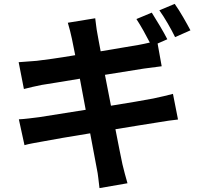

<svg xmlns="http://www.w3.org/2000/svg" viewBox="-20 -889 1040 988"><path d="M960 -733C942 -767 906 -832 879 -869L800 -836C828 -797 860 -741 881 -698ZM520 -504 720 -536C751 -540 789 -545 812 -548L791 -665L841 -687C822 -725 785 -786 761 -824L682 -791C705 -756 731 -709 751 -670C732 -666 713 -661 694 -658C658 -651 582 -640 498 -625C489 -670 484 -702 481 -717C476 -741 473 -775 470 -795L329 -772C346 -716 356 -661 367 -605C279 -590 204 -580 169 -576C138 -573 108 -572 76 -569L103 -431C134 -439 160 -445 195 -452C226 -457 303 -469 391 -484L421 -324C320 -308 229 -294 181 -286C149 -282 104 -276 77 -275L106 -142C129 -149 162 -154 205 -162C247 -170 343 -187 444 -203C460 -119 473 -50 478 -22C485 9 487 42 492 79L636 54C627 22 617 -13 610 -44C603 -75 590 -143 574 -224C662 -239 743 -251 791 -259C830 -266 869 -271 896 -274L870 -406C843 -399 807 -390 768 -382C723 -373 643 -360 551 -345Z"/></svg>

Font: Spoqa Han Sans Neo Bold
Style: Bold
Weight: 700
Designer: [Spoqa Han Sans Neo] Dong-huui Kim  Younghwa Kang  Yujin Lee  [Noto Sans] Ryoko NISHIZUKA  (kana & ideographs); Paul D. 
Foundry: Spoqa (http://www.spoqa-han-sans.com)
Version: Version 1.000